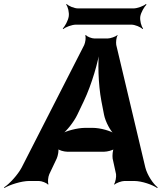

<svg xmlns="http://www.w3.org/2000/svg" viewBox="-71 -903 807 958"><path d="M491 -112 508 -34C510 -21 505 7 498 16L501 18C508 10 536 0 550 0H598C637 0 690 19 713 35L716 32C693 15 663 -31 654 -68L509 -679C507 -691 509 -718 516 -726L514 -728C507 -720 479 -711 466 -711H400C387 -711 363 -720 358 -728L354 -726C359 -718 355 -691 349 -678L37 -67C18 -31 -24 15 -51 32L-49 35C-23 19 36 0 75 0H123C137 0 163 10 168 18L171 16C166 7 169 -21 175 -34L212 -112C218 -125 224 -156 219 -164L216 -162C221 -153 250 -146 264 -146H449C463 -146 494 -153 501 -162L498 -164C491 -156 489 -125 491 -112ZM315 -331 347 -398C387 -482 420 -597 429 -664H425C416 -597 419 -482 435 -398L448 -331C455 -295 481 -247 502 -230L504 -234C483 -250 429 -265 392 -265H353C316 -265 258 -250 233 -234L236 -231C260 -247 298 -295 315 -331ZM629 -821C632 -840 649 -870 660 -880L657 -883C646 -873 614 -861 595 -861H319C299 -861 271 -873 262 -883L259 -880C268 -870 275 -840 272 -821C269 -801 253 -771 242 -761L245 -758C256 -768 288 -780 308 -780H584C603 -780 631 -768 640 -758L643 -761C634 -771 626 -801 629 -821Z"/></svg>

Font: Asimov
Style: EdgeIt
Weight: 500
Designer: Google
Version: Version 2.000980: 2014